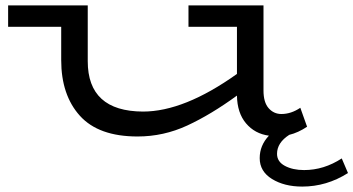

<svg xmlns="http://www.w3.org/2000/svg" viewBox="-20 -491 1305 709"><path d="M1265 148Q1186 198 1096 198Q1030 198 984.5 170Q939 142 939 93Q939 46 973 10Q921 3 888.5 -35.5Q856 -74 855 -138Q759 -68 671.5 -27.5Q584 13 488 13Q344 13 275 -63.5Q206 -140 206 -269V-392H10V-471H304V-265Q304 -80 508 -79Q660 -79 855 -218V-392H676V-471H953V-157Q953 -113 972 -91.5Q991 -70 1019 -70Q1055 -70 1089 -93L1114 -23Q1081 -1 1048 7Q1003 36 1003 77Q1003 106 1032 121.5Q1061 137 1103 137Q1176 137 1242 94Z"/></svg>

Font: BioRhyme Expanded
Style: Regular
Weight: 400
Width: 7
Designer: Aoife Mooney
Foundry: Aoife Mooney Type
Version: Version 1.001